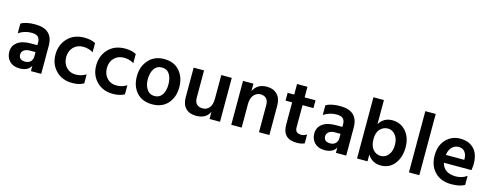

<svg xmlns="http://www.w3.org/2000/svg" viewBox="-25 -1420 5462 2141"><g transform="rotate(15 2706.0 -349.0)"><path d="M197 4Q125 4 82.5 -38Q40 -80 40 -148Q40 -216 94 -257Q148 -298 250 -298H324V-329Q324 -371 302 -393Q280 -415 227 -415Q146 -415 78 -370V-481Q135 -516 242 -516Q448 -516 448 -324V0H329V-61Q294 4 197 4ZM239 -85Q279 -85 301.5 -108.5Q324 -132 324 -170V-218H262Q215 -218 190 -198.5Q165 -179 165 -149Q165 -85 239 -85Z M807 9Q690 9 617.5 -65Q545 -139 545.5 -251Q546 -363 617.5 -439Q689 -515 813 -515Q887 -515 939 -487V-381Q889 -413 822 -413Q755 -413 712 -369Q669 -325 668 -252Q670 -180 711.5 -136Q753 -92 819.5 -92Q886 -92 939 -126V-22Q886 9 807 9Z M1277 9Q1160 9 1087.5 -65Q1015 -139 1015.5 -251Q1016 -363 1087.5 -439Q1159 -515 1283 -515Q1357 -515 1409 -487V-381Q1359 -413 1292 -413Q1225 -413 1182 -369Q1139 -325 1138 -252Q1140 -180 1181.5 -136Q1223 -92 1289.5 -92Q1356 -92 1409 -126V-22Q1356 9 1277 9Z M1731.5 -417Q1672 -417 1641.5 -370Q1611 -323 1611 -252.5Q1611 -182 1642 -135Q1673 -88 1731 -88Q1789 -88 1819 -134Q1849 -180 1849 -252Q1849 -324 1820 -370.5Q1791 -417 1731.5 -417ZM1732.5 -515Q1846 -515 1910 -441.5Q1974 -368 1974 -254Q1974 -140 1909.5 -66Q1845 8 1729.5 8Q1614 8 1549.5 -64Q1485 -136 1485 -250Q1485 -364 1552 -439.5Q1619 -515 1732.5 -515Z M2512 0H2391V-83Q2351 5 2235 5Q2158 5 2115 -39Q2072 -83 2072 -164V-507H2192V-192Q2192 -144 2215.5 -119Q2239 -94 2285.5 -94Q2332 -94 2361.5 -129Q2391 -164 2391 -235V-507H2512Z M3082 0H2962V-312Q2962 -362 2938 -387.5Q2914 -413 2870 -413Q2826 -413 2794 -376.5Q2762 -340 2762 -272V0H2642V-507H2762V-420Q2805 -513 2918 -513Q2994 -513 3038 -467Q3082 -421 3082 -337Z M3397 5Q3233 5 3233 -161V-417H3157V-507H3233V-629H3353V-507H3479V-417H3353V-159Q3353 -127 3370 -110.5Q3387 -94 3421 -94Q3455 -94 3487 -115V-12Q3452 5 3397 5Z M3718 4Q3646 4 3603.5 -38Q3561 -80 3561 -148Q3561 -216 3615 -257Q3669 -298 3771 -298H3845V-329Q3845 -371 3823 -393Q3801 -415 3748 -415Q3667 -415 3599 -370V-481Q3656 -516 3763 -516Q3969 -516 3969 -324V0H3850V-61Q3815 4 3718 4ZM3760 -85Q3800 -85 3822.5 -108.5Q3845 -132 3845 -170V-218H3783Q3736 -218 3711 -198.5Q3686 -179 3686 -149Q3686 -85 3760 -85Z M4341.5 -412Q4291 -412 4253 -373.5Q4215 -335 4215 -257Q4215 -179 4251 -137.5Q4287 -96 4340 -96Q4393 -96 4428 -139Q4463 -182 4463 -254.5Q4463 -327 4427.5 -369.5Q4392 -412 4341.5 -412ZM4215 0H4094V-707H4215V-430Q4268 -514 4365 -514Q4462 -514 4523.5 -443.5Q4585 -373 4585 -259Q4585 -145 4526.5 -69Q4468 7 4368 7Q4268 7 4215 -78Z M4813 0H4693V-707H4813Z M5040 -295H5253V-310Q5251 -359 5226.5 -388.5Q5202 -418 5157 -418Q5112 -418 5080.5 -386.5Q5049 -355 5040 -295ZM5182 5Q5061 5 4991 -67Q4921 -139 4921 -256.5Q4921 -374 4987 -443Q5053 -512 5152 -512Q5251 -512 5309 -452Q5367 -392 5367 -277Q5367 -249 5360 -205H5042Q5055 -150 5096.5 -121Q5138 -92 5209 -92Q5280 -92 5335 -132V-28Q5282 5 5182 5Z"/></g></svg>

Font: Hind Colombo SemiBold
Style: Regular
Weight: 600
Designer: Jyotish Sonowal, Aditi Pimprikar
Foundry: Indian Type Foundry
Version: Version 1.000;PS 1.0;hotconv 1.0.86;makeotf.lib2.5.63406; tt